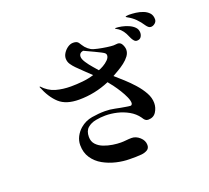

<svg xmlns="http://www.w3.org/2000/svg" viewBox="-138 -959 1276 1175"><g transform="rotate(-20 500.0 -371.0)"><path d="M602 -600Q602 -608 597 -613Q593 -618 576.5 -626.5Q560 -635 539 -645Q518 -655 499.5 -663.5Q481 -672 473 -676Q446 -671 446 -646Q446 -631 461 -608Q476 -585 494.5 -564Q513 -543 523 -531Q536 -535 554.5 -545.5Q573 -556 587.5 -570.5Q602 -585 602 -600ZM773 -227Q773 -196 756 -169.5Q739 -143 704 -143Q693 -143 686 -149Q680 -154 677 -158.5Q674 -163 670 -169Q648 -200 613.5 -219.5Q579 -239 540.5 -248Q502 -257 465 -257Q435 -257 402.5 -251Q370 -245 348 -226Q326 -207 326 -168Q326 -138 344 -118.5Q362 -99 389.5 -88.5Q417 -78 446.5 -73.5Q476 -69 499 -69Q516 -69 534 -71Q552 -73 569 -73Q597 -73 621.5 -51Q646 -29 646 0Q646 22 629.5 31.5Q613 41 592 43Q571 45 555 45H515Q473 45 428.5 34.5Q384 24 345.5 2.5Q307 -19 283 -54.5Q259 -90 259 -139Q259 -168 272.5 -194Q286 -220 308 -239Q342 -268 386 -275.5Q430 -283 472 -283Q504 -283 536.5 -276Q569 -269 601 -264Q609 -263 616.5 -261.5Q624 -260 631 -260Q637 -260 640 -265Q643 -270 643 -275Q643 -291 632.5 -314.5Q622 -338 606.5 -363Q591 -388 575 -409.5Q559 -431 548 -444Q452 -403 349 -403Q265 -403 220.5 -443.5Q176 -484 147 -558L150 -561Q187 -521 232 -508.5Q277 -496 329 -496Q366 -496 405.5 -500Q445 -504 480 -515Q458 -536 436.5 -556.5Q415 -577 394 -598Q380 -612 368.5 -629Q357 -646 357 -667Q357 -685 368.5 -702.5Q380 -720 397 -731.5Q414 -743 432 -743Q458 -743 467 -728Q476 -713 489 -696Q503 -680 522 -669Q534 -663 561.5 -657Q589 -651 617.5 -647Q646 -643 660 -643Q667 -643 673 -644Q679 -645 686 -645Q705 -645 714.5 -626.5Q724 -608 724 -592Q724 -571 710 -552Q696 -533 675 -517Q654 -501 632.5 -488.5Q611 -476 595 -467Q619 -446 649 -419Q679 -392 707.5 -360Q736 -328 754.5 -294.5Q773 -261 773 -227ZM840 -661Q840 -645 831.5 -633Q823 -621 805 -621Q794 -621 786 -630.5Q778 -640 774 -649Q767 -666 758 -683Q749 -700 735 -714Q724 -725 708 -733Q704 -735 704 -737Q704 -739 707 -739Q724 -739 746.5 -734.5Q769 -730 790.5 -720.5Q812 -711 826 -696.5Q840 -682 840 -661ZM953 -707Q953 -692 940.5 -681.5Q928 -671 914 -671Q905 -671 898 -677Q891 -683 886 -690Q867 -719 846 -740Q825 -761 795 -777Q794 -778 791.5 -779.5Q789 -781 789 -782Q789 -785 799.5 -786Q810 -787 812 -787Q832 -787 856 -784Q880 -781 902 -772.5Q924 -764 938.5 -748.5Q953 -733 953 -707Z"/></g></svg>

Font: Kaisei Tokumin Medium
Style: Regular
Weight: 500
Designer: Font-Kai, 金井和夫
Foundry: KAZUO KANAI
Version: Version 5.003